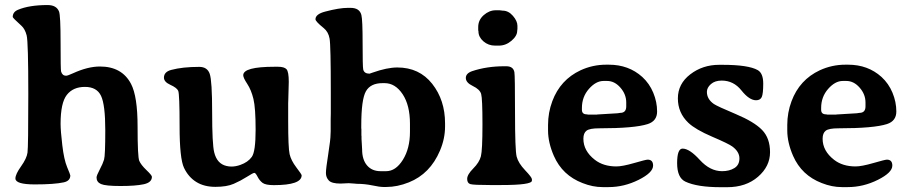

<svg xmlns="http://www.w3.org/2000/svg" viewBox="-20 -742 3664 772"><path d="M590.8 -31.2Q590.8 -8.3 558.1 -1.2Q525.4 5.9 464.8 5.9Q404.3 5.9 386.2 -2Q368.2 -9.8 368.2 -28.3Q368.2 -36.1 380.9 -60.1Q393.6 -84 398.4 -100.3Q403.3 -116.7 403.3 -218.8Q403.3 -320.8 386.2 -356.7Q369.1 -392.6 321.5 -392.6Q273.9 -392.6 248.8 -360.6Q223.6 -328.6 223.6 -244.1Q223.6 -216.3 230.5 -158.2Q237.3 -100.1 250 -69.8Q262.7 -39.6 262.7 -36.6Q262.7 -14.6 236.3 -8.8Q197.8 -0.5 119.9 -0.5Q42 -0.5 42 -24.4Q42 -41.5 64.7 -73.2Q87.4 -105 90.6 -128.4Q93.8 -151.9 93.8 -362.8Q93.8 -573.7 87.2 -599.6Q80.6 -625.5 65.9 -638.7Q31.2 -669.9 31.2 -673.8Q31.2 -693.8 52.2 -702.6Q97.2 -721.7 171.4 -721.7Q207 -721.7 217.3 -695.8Q223.6 -679.7 223.6 -570.6Q223.6 -461.4 225.6 -454.6Q230.5 -437.5 245.6 -437.5Q252 -437.5 273.4 -447.3Q333 -474.6 381.8 -474.6Q470.2 -474.6 506.8 -404.8Q533.2 -354.5 533.2 -232.9Q533.2 -111.3 540 -95.2Q546.9 -79.1 568.8 -58.1Q590.8 -37.1 590.8 -31.2Z M1192.9 -37.1Q1192.9 2.4 1081.1 2.4Q1047.9 2.4 1035.6 -6.8Q1023.4 -16.1 1015.6 -31.5Q1007.8 -46.9 1002.7 -46.9Q997.6 -46.9 972.7 -31Q947.8 -15.1 919.7 -2.9Q891.6 9.3 846.2 9.3Q800.8 9.3 769.3 -10.3Q737.8 -29.8 720 -66.9Q702.1 -104 702.1 -234.4Q702.1 -364.7 696.5 -377Q690.9 -389.2 665 -400.9Q639.2 -412.6 639.2 -429.7Q639.2 -453.1 668.5 -460.9Q713.9 -473.1 781.2 -473.1Q813.5 -473.1 823.2 -445.3Q833 -417.5 833 -290Q833 -162.6 841.3 -129.4Q852.5 -83.5 890.6 -74.7Q900.4 -72.3 910.6 -72.3Q928.2 -72.3 946.8 -79.1Q977.1 -89.8 992.4 -111.1Q1007.8 -132.3 1007.8 -220.2Q1007.8 -308.1 999 -344.2Q990.2 -380.4 974.1 -404.8Q958 -429.2 958 -439.5Q958 -473.6 1084 -473.6H1097.7Q1123 -473.6 1132.1 -463.6Q1141.1 -453.6 1141.1 -412.6L1139.2 -341.8L1138.7 -327.1V-254.9Q1138.7 -147.5 1144.5 -122.1Q1150.4 -96.7 1171.6 -68.8Q1192.9 -41 1192.9 -37.1Z M1436 -141.6Q1436 -100.1 1455.8 -76.9Q1475.6 -53.7 1510.3 -53.7H1532.7Q1571.3 -53.7 1599.9 -99.4Q1628.4 -145 1628.4 -211.9V-244.6Q1628.4 -318.8 1598.9 -363.3Q1569.3 -407.7 1526.4 -407.7H1518.1Q1469.7 -407.7 1451.2 -374.8Q1432.6 -341.8 1432.6 -236.8V-227.1L1433.1 -222.2V-198.2L1433.6 -193.4Q1433.6 -188.5 1433.6 -183.6L1435.5 -150.9Q1436 -146 1436 -141.6ZM1349.1 -3.9Q1313.5 -3.9 1302 -16.4Q1290.5 -28.8 1290.5 -46.4Q1290.5 -64 1299.8 -122.3Q1309.1 -180.7 1309.1 -202.6L1309.6 -214.4V-262.2L1310.1 -286.1V-370.6Q1310.1 -559.6 1305.2 -586.9Q1300.3 -614.3 1281.2 -629.4Q1248.5 -655.8 1248.5 -664.6Q1248.5 -685.1 1287.1 -695.3Q1343.8 -710.4 1378.4 -710.4H1389.6Q1425.8 -710.4 1433.1 -681.6Q1438 -662.1 1438 -567.9Q1438 -473.6 1440.4 -462.9Q1444.3 -445.8 1465.8 -445.8Q1465.8 -445.8 1478.5 -450.2Q1536.6 -470.7 1577.6 -470.7Q1666 -470.7 1717.8 -405Q1769.5 -339.4 1769.5 -246.1V-233.9Q1769.5 -184.1 1749 -136.2Q1709.5 -43 1624 -8.8Q1577.6 9.8 1533.2 9.8H1521.5Q1506.8 9.8 1476.6 3.4Q1446.3 -2.9 1415 -2.9L1404.3 -3.9Q1387.7 -5.4 1382.3 -5.4L1371.1 -4.9Q1356.4 -3.9 1349.1 -3.9Z M1902.8 -633.3Q1902.8 -661.6 1925 -681.2Q1947.3 -700.7 1973.1 -700.7H1988.8Q1996.1 -699.2 2001 -699.2Q2024.4 -699.2 2042.5 -678.2Q2060.5 -657.2 2060.5 -638.2V-625.5Q2059.6 -620.6 2059.6 -618.2Q2059.6 -597.7 2036.6 -578.1Q2013.7 -558.6 1985.8 -558.6H1970.7Q1943.4 -558.6 1923.6 -575.9Q1903.8 -593.3 1903.8 -615.7L1902.8 -620.6ZM1995.6 2H1949.2Q1884.3 2 1871.3 -1.7Q1858.4 -5.4 1858.4 -22.7Q1858.4 -40 1882.8 -64.5Q1907.2 -88.9 1913.6 -113.5Q1919.9 -138.2 1919.9 -241.9Q1919.9 -345.7 1914.6 -364.3Q1909.2 -382.8 1881.1 -396.2Q1853 -409.7 1853 -428.5Q1853 -447.3 1878.9 -456.1Q1937.5 -475.6 2008.3 -475.6H2015.6Q2043.9 -475.6 2048.3 -451.7Q2050.8 -438 2050.8 -287.8Q2050.8 -137.7 2057.4 -112.1Q2064 -86.4 2091.3 -57.6Q2118.7 -28.8 2118.7 -21.5V-15.6Q2118.7 2 1995.6 2Z M2420.9 -416.5H2406.7Q2376 -416.5 2347.9 -384.5Q2319.8 -352.5 2319.8 -308.1V-300.3Q2319.8 -282.2 2339.8 -282.2L2344.7 -281.2H2379.4L2381.8 -281.7L2463.4 -286.6Q2470.7 -288.1 2473.1 -288.1Q2498 -288.1 2498 -314V-330.1Q2498 -362.8 2474.6 -389.6Q2451.2 -416.5 2420.9 -416.5ZM2325.7 -184.1Q2325.7 -135.3 2371.6 -99.6Q2405.8 -72.8 2458.5 -72.8Q2482.4 -72.8 2529.5 -86.4Q2576.7 -100.1 2584 -100.1Q2606 -100.1 2606 -76.2Q2606 -47.9 2547.6 -18.8Q2489.3 10.3 2426.8 10.3H2405.3Q2404.3 10.3 2402.8 10.3Q2363.3 10.3 2322.3 -5.9Q2241.2 -37.1 2207 -115.2Q2183.6 -168.9 2183.6 -217.3V-239.7Q2183.6 -289.1 2200.7 -335Q2232.9 -421.4 2314.5 -459.5Q2363.3 -481.9 2417 -481.9H2428.2Q2507.8 -481.9 2562.5 -432.6Q2591.3 -406.2 2606.7 -369.1Q2622.1 -332 2622.1 -293.7Q2622.1 -255.4 2584.5 -243.2Q2531.7 -226.1 2389.2 -226.1Q2351.1 -226.1 2338.4 -216.6Q2325.7 -207 2325.7 -184.1Z M3020 -338.9Q2992.7 -338.9 2961.2 -378.4Q2929.7 -418 2881.8 -418Q2854.5 -418 2838.4 -403.8Q2822.3 -389.6 2822.3 -372.6Q2822.3 -343.3 2850.6 -323.7Q2864.3 -314.5 2938.2 -283.4Q3012.2 -252.4 3044.2 -219.5Q3076.2 -186.5 3076.2 -129.9Q3076.2 -73.2 3027.8 -31.2Q2979.5 10.7 2903.8 10.7H2877.9Q2783.2 10.7 2735.8 -11.7Q2702.6 -27.3 2702.6 -85.9Q2702.6 -144.5 2724.6 -144.5Q2752.4 -144.5 2793.7 -99.1Q2835 -53.7 2883.3 -53.7Q2912.6 -53.7 2932.9 -66.2Q2953.1 -78.6 2953.1 -105.2Q2953.1 -131.8 2924.8 -152.8Q2909.7 -164.1 2843 -192.6Q2776.4 -221.2 2748 -248Q2705.6 -288.1 2705.6 -346.4Q2705.6 -404.8 2755.4 -443.1Q2805.2 -481.4 2871.6 -481.4H2884.8Q2989.3 -481.4 3026.9 -460Q3048.8 -447.3 3048.8 -406.2Q3048.8 -365.2 3043 -352.1Q3037.1 -338.9 3020 -338.9Z M3382.8 -416.5H3368.7Q3337.9 -416.5 3309.8 -384.5Q3281.7 -352.5 3281.7 -308.1V-300.3Q3281.7 -282.2 3301.8 -282.2L3306.6 -281.2H3341.3L3343.8 -281.7L3425.3 -286.6Q3432.6 -288.1 3435.1 -288.1Q3460 -288.1 3460 -314V-330.1Q3460 -362.8 3436.5 -389.6Q3413.1 -416.5 3382.8 -416.5ZM3287.6 -184.1Q3287.6 -135.3 3333.5 -99.6Q3367.7 -72.8 3420.4 -72.8Q3444.3 -72.8 3491.5 -86.4Q3538.6 -100.1 3545.9 -100.1Q3567.9 -100.1 3567.9 -76.2Q3567.9 -47.9 3509.5 -18.8Q3451.2 10.3 3388.7 10.3H3367.2Q3366.2 10.3 3364.7 10.3Q3325.2 10.3 3284.2 -5.9Q3203.1 -37.1 3168.9 -115.2Q3145.5 -168.9 3145.5 -217.3V-239.7Q3145.5 -289.1 3162.6 -335Q3194.8 -421.4 3276.4 -459.5Q3325.2 -481.9 3378.9 -481.9H3390.1Q3469.7 -481.9 3524.4 -432.6Q3553.2 -406.2 3568.6 -369.1Q3584 -332 3584 -293.7Q3584 -255.4 3546.4 -243.2Q3493.7 -226.1 3351.1 -226.1Q3313 -226.1 3300.3 -216.6Q3287.6 -207 3287.6 -184.1Z"/></svg>

Font: Averia Serif Libre
Style: Bold
Weight: 700
Version: Version 1.002